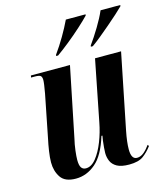

<svg xmlns="http://www.w3.org/2000/svg" viewBox="-114 -843 811 940"><g transform="rotate(-15 292.0 -373.0)"><path d="M425 10Q385 10 363.5 -2Q342 -14 333.5 -33.5Q325 -53 325 -75Q325 -86 326.5 -103Q328 -120 330 -136.5Q332 -153 334 -161H329Q301 -69 255.5 -30Q210 9 155 9Q100 9 78.5 -23Q57 -55 57 -99Q57 -123 62 -156Q67 -189 73 -216L116 -433Q125 -483 125 -499Q125 -513 119 -519.5Q113 -526 89 -526H70L72 -536H270L198 -183Q191 -154 187.5 -124.5Q184 -95 184 -78Q184 -50 192 -38.5Q200 -27 215 -27Q243 -27 267 -57Q291 -87 309 -133Q327 -179 336 -227L397 -536H529L452 -154Q441 -99 441 -62Q441 -12 470 -12Q489 -12 505.5 -26Q522 -40 536 -60L541 -53Q521 -26 496.5 -8Q472 10 425 10ZM393 -602Q417 -635 443 -678Q469 -721 484 -756H584L583 -750Q570 -737 548 -717Q526 -697 499.5 -674.5Q473 -652 447.5 -631Q422 -610 402 -596H392ZM217 -602Q243 -638 267 -679Q291 -720 308 -756H408L407 -750Q389 -731 356.5 -701.5Q324 -672 288.5 -643.5Q253 -615 226 -596H216Z"/></g></svg>

Font: Noto Serif Display ExtraCondensed
Style: Bold Italic
Weight: 700
Width: 2
Italic angle: -12°
Designer: Monotype Design Team
Foundry: Monotype Imaging Inc.
Version: Version 2.009